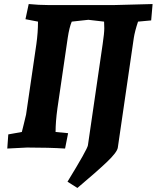

<svg xmlns="http://www.w3.org/2000/svg" viewBox="-20 -730 775 950"><path d="M488 -512Q496 -566 496 -590Q496 -614 495 -623L417 -632L335 -623Q323 -595 315 -542L264 -193Q255 -127 255 -77L317 -71L302 5Q224 0 114 0L16 5L21 -65L88 -77Q89 -82 98 -117Q107 -152 109 -163L160 -512Q168 -569 168 -623L106 -635L122 -710Q173 -705 218 -705H546L735 -710L728 -629L663 -623Q647 -575 642 -542L563 0Q560 23 509 71.5Q458 120 363 200L314 169Q412 9 415 -11Z"/></svg>

Font: Andada SC
Style: Bold Italic
Weight: 700
Italic angle: -8.29999°
Designer: Carolina Giovagnoli
Foundry: Carolina Giovagnoli
Version: Version 1.003